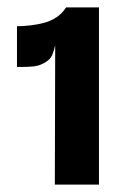

<svg xmlns="http://www.w3.org/2000/svg" viewBox="-20 -955 339 520"><path d="M128.5 -455 129.5 -832Q126.5 -819 121.5 -806.2Q116.5 -793.5 99 -784Q86 -777 71.5 -775.2Q57 -773.5 26 -773.5V-884Q42 -884 62 -886.2Q82 -888.5 100.5 -893.5Q117.5 -898 133 -908.2Q148.5 -918.5 159 -935H248V-455Z"/></svg>

Font: Spline Sans SemiBold
Style: Regular
Weight: 600
Designer: Eben Sorkin, Mirko Velimirovic
Foundry: Sorkin Type
Version: Version 1.000; ttfautohint (v1.8.3)